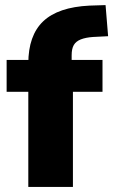

<svg xmlns="http://www.w3.org/2000/svg" viewBox="-20 -733 444 753"><path d="M91 0V-373H6V-498H139L91 -450V-484Q91 -594 149.5 -649.5Q208 -705 331 -711L394 -713L404 -591L345 -588Q316 -586 297 -578.5Q278 -571 269.5 -556.5Q261 -542 261 -516V-473L232 -498H382V-373H266V0Z"/></svg>

Font: Nunito Sans 10pt SemiCondensed Black
Style: Regular
Weight: 900
Width: 4
Designer: Vernon Adams
Foundry: Vernon Adams
Version: Version 3.101;gftools[0.9.27]